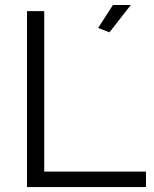

<svg xmlns="http://www.w3.org/2000/svg" viewBox="-20 -755 623 775"><path d="M89.1 0V-710H158.5V-62.3H569.2V0ZM421.8 -624.5 376.1 -642.1 435.9 -734.9H508Z"/></svg>

Font: Raleway Thin
Style: Regular
Weight: 100
Designer: Matt McInerney, Pablo Impallari, Rodrigo Fuenzalida
Foundry: Matt McInerney, Pablo Impallari, Rodrigo Fuenzalida
Version: Version 4.026